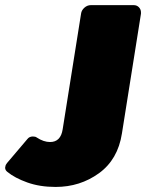

<svg xmlns="http://www.w3.org/2000/svg" viewBox="-60 -720 569 748"><path d="M-40 -66.7Q-40 -67.5 -39.6 -68.8Q-39.2 -70 -39.2 -70.8Q-38.3 -78.3 -32.5 -85L46.7 -178.3Q54.2 -188.3 68.3 -188.3Q78.3 -188.3 83.3 -184.2Q110 -166.7 135 -166.7Q176.7 -166.7 184.2 -216.7L255.8 -666.7Q257.5 -680 268.8 -690Q280 -700 294.2 -700H460.8Q473.3 -700 481.2 -691.7Q489.2 -683.3 489.2 -671.7V-666.7L415 -200Q399.2 -98.3 325.4 -45Q251.7 8.3 156.7 8.3Q95 8.3 46.2 -9.2Q-2.5 -26.7 -30.8 -50Q-40 -56.7 -40 -66.7Z"/></svg>

Font: BoonTook Mon
Style: Italic
Weight: 400
Italic angle: -9°
Designer: Sungsit Sawaiwan
Foundry: FontUni
Version: Version 3.0